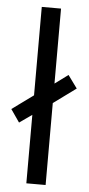

<svg xmlns="http://www.w3.org/2000/svg" viewBox="-71 -792 381 824"><g transform="rotate(5 119.0 -380.0)"><path d="M75 0V-295L21 -257L-17 -312L75 -379V-760H158V-437L215 -479L255 -424L158 -353V0Z"/></g></svg>

Font: Noto Sans Thai Looped Condensed
Style: Regular
Weight: 400
Width: 3
Designer: Sasikarn Vongin, Ben Mitchell
Foundry: The Fontpad Ltd
Version: Version 1.001; ttfautohint (v1.8.4.7-5d5b)